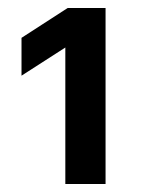

<svg xmlns="http://www.w3.org/2000/svg" viewBox="-20 -823 358 482"><path d="M146 -705 34 -633V-728L150 -803H245V-361H144V-705Z"/></svg>

Font: Sinter Bold
Style: Regular
Weight: 700
Foundry: Adobe & rsms
Version: Version 1.000